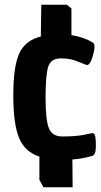

<svg xmlns="http://www.w3.org/2000/svg" viewBox="-20 -788 424 809"><path d="M281 -640Q333 -632 370 -609H371Q378 -605 378 -590.5Q378 -576 371 -552Q358 -508 343 -515H342L307 -529Q278 -542 236.5 -542Q195 -542 183.5 -508Q172 -474 172 -377Q172 -280 186.5 -246.5Q201 -213 242 -213Q301 -213 334 -220Q367 -227 368 -227Q375 -229 379.5 -219Q384 -209 384 -172Q384 -135 368 -131Q328 -119 285 -116L286 1H163L146 -30V-128Q85 -148 60.5 -206.5Q36 -265 36 -386Q36 -507 61 -562.5Q86 -618 152 -634L154 -768H262L281 -752Z"/></svg>

Font: Chau Philomene One
Style: Regular
Weight: 400
Designer: Vicente Lamonaca
Foundry: TipoType
Version: Version 1.002